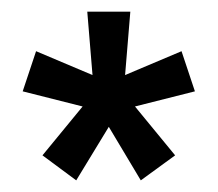

<svg xmlns="http://www.w3.org/2000/svg" viewBox="-20 -730 374 330"><path d="M111 -420 53 -463 122 -547 19 -573 42 -642 139 -601 130 -710H204L195 -601L292 -642L315 -573L212 -547L281 -463L222 -420L167 -512Z"/></svg>

Font: Special Gothic Condensed Medium
Style: Regular
Weight: 500
Width: 3
Designer: Alistair McCready
Foundry: Monolith
Version: Version 1.000; ttfautohint (v1.8.4.7-5d5b)